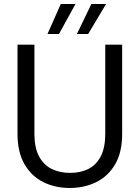

<svg xmlns="http://www.w3.org/2000/svg" viewBox="-20 -922 694 954"><path d="M326 12Q254 12 195.5 -17Q137 -46 102 -105.5Q67 -165 67 -258V-700H151V-257Q151 -189 173.5 -146Q196 -103 236 -83Q276 -63 328 -63Q381 -63 420 -83Q459 -103 481 -146Q503 -189 503 -257V-700H587V-258Q587 -165 552 -105.5Q517 -46 458 -17Q399 12 326 12ZM362 -753 434 -902H507L418 -753ZM216 -753 282 -902H355L273 -753Z"/></svg>

Font: DM Sans 9pt
Style: Regular
Weight: 400
Designer: Colophon Foundry, Jonny Pinhorn
Foundry: Colophon Foundry
Version: Version 4.004;gftools[0.9.30]